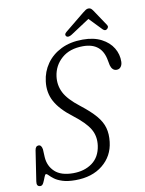

<svg xmlns="http://www.w3.org/2000/svg" viewBox="-95 -931 759 1007"><g transform="rotate(-10 284.5 -427.5)"><path d="M224.5 10Q182.5 10 155.8 1.2Q129 -7.5 113.8 -19Q98.5 -30.5 90.5 -39.2Q82.5 -48 77 -48Q72 -48 67 -34Q62 -20 55.2 -5.8Q48.5 8.5 38 8.5Q16 8.5 20.5 -19.5L45 -180.5Q48.5 -203 65 -203Q80 -203 84 -179L86 -137Q89 -89 121.8 -58.5Q154.5 -28 219 -28Q279.5 -28 320.8 -58.2Q362 -88.5 370.5 -147.5Q377.5 -197.5 354.5 -236.5Q331.5 -275.5 269.5 -323Q205.5 -371.5 179.2 -419.8Q153 -468 160.5 -527Q166.5 -578 195.5 -619.5Q224.5 -661 273.5 -685.2Q322.5 -709.5 389 -709.5Q447.5 -709.5 488 -688.5Q528.5 -667.5 549 -633.5Q569.5 -599.5 568.5 -560Q568 -543.5 559.8 -533Q551.5 -522.5 537.5 -522.5Q525 -522.5 517 -530.8Q509 -539 505.5 -552.5L500.5 -578Q484.5 -675 384.5 -675Q313.5 -675 270.8 -637.5Q228 -600 220.5 -543Q214.5 -497 235 -456.5Q255.5 -416 315 -370Q366 -330.5 394 -297.8Q422 -265 431.2 -231.5Q440.5 -198 435.5 -156.5Q427 -82 370.2 -36Q313.5 10 224.5 10ZM523 -740.5Q513 -733 501 -745L437.5 -811L337 -745Q316.5 -732 307 -742Q298 -752 312.5 -764L415.5 -848Q425 -855.5 432 -860.2Q439 -865 447 -865Q456 -865 461 -860.5Q466 -856 471.5 -848L529 -762Q533 -755.5 530.5 -749.5Q528 -743.5 523 -740.5Z"/></g></svg>

Font: Fraunces 144pt S100 Light
Style: Italic
Weight: 300
Italic angle: -16°
Version: Version 1.000; ttfautohint (v1.8.3)